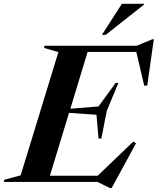

<svg xmlns="http://www.w3.org/2000/svg" viewBox="-66 -955 828 1008"><path d="M511.5 32.5 445.5 0H-46L-43 -11.5L42.5 -34.5L240.5 -681.5L165 -703.5L168 -715H652L734 -749H741.5L707 -505.5H691L649.5 -682.5H394L303.5 -384.5L451 -396L541 -519.5H555.5L494.5 -373L466 -227.5H451.5L440.5 -352.5L296.5 -362.5L196 -32.5H447L633.5 -211.5L648 -202.5L520 32.5ZM469 -772 574 -935H690L689.5 -930.5L489 -772Z"/></svg>

Font: Newsreader Display SemiBold
Style: Italic
Weight: 600
Italic angle: -17°
Designer: Hugues Gentile
Foundry: Production Type
Version: Version 1.001